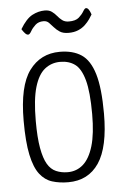

<svg xmlns="http://www.w3.org/2000/svg" viewBox="-51 -716 494 764"><g transform="rotate(-5 196.0 -334.5)"><path d="M191 10Q156 10 127 1Q98 -8 77.5 -34.5Q57 -61 46 -112.5Q35 -164 35 -249Q35 -388 80 -449Q125 -510 202 -510Q254 -510 288 -487.5Q322 -465 339 -408.5Q356 -352 356 -250Q356 -116 313.5 -53Q271 10 191 10ZM192 -30Q228 -30 254 -53Q280 -76 294.5 -124.5Q309 -173 309 -252Q309 -341 296 -388Q283 -435 259 -452.5Q235 -470 200 -470Q165 -470 138.5 -449Q112 -428 97.5 -379Q83 -330 83 -244Q83 -178 90.5 -136Q98 -94 111.5 -71Q125 -48 146 -39Q167 -30 192 -30ZM244 -582Q222 -582 209 -590.5Q196 -599 187 -609.5Q178 -620 169.5 -628.5Q161 -637 148 -637Q128 -637 115.5 -625.5Q103 -614 96 -601.5Q89 -589 83 -589Q77 -589 71 -595.5Q65 -602 61.5 -607.5Q58 -613 58 -613Q82 -653 106.5 -666Q131 -679 157 -679Q174 -679 185 -671Q196 -663 204 -653Q212 -643 222.5 -635Q233 -627 249 -627Q276 -627 289 -638.5Q302 -650 309 -662Q316 -674 321 -674Q327 -674 331.5 -667.5Q336 -661 338.5 -654Q341 -647 341 -647Q337 -640 329.5 -629Q322 -618 310.5 -607Q299 -596 282.5 -589Q266 -582 244 -582Z"/></g></svg>

Font: Yanone Kaffeesatz ExtraLight Light
Style: Regular
Weight: 300
Version: Version 2.003